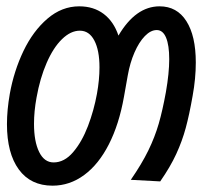

<svg xmlns="http://www.w3.org/2000/svg" viewBox="-20 -575 640 607"><path d="M2 -182.5Q2 -227 11 -278.5Q24 -350.5 54.2 -413.8Q84.5 -477 130 -516Q175.5 -555 230.5 -555Q276 -555 307.8 -531Q339.5 -507 354.5 -462.5Q409 -555 484.5 -555Q539.5 -555 569.2 -508.2Q599 -461.5 599 -377.5Q599 -327 589 -272Q578.5 -212 567.2 -170.5Q556 -129 537.2 -88.2Q518.5 -47.5 486.5 -1.5L393.5 -6.5Q428 -56.5 448.8 -99Q469.5 -141.5 481.8 -183.8Q494 -226 504.5 -284Q515 -344 515 -388Q515 -432 505 -456Q495 -480 475.5 -480Q456.5 -480 438 -461Q419.5 -442 405.2 -409.2Q391 -376.5 384 -337L372 -269.5Q356.5 -182 324.2 -118.8Q292 -55.5 246.2 -21.8Q200.5 12 146 12Q77 12 39.5 -39.2Q2 -90.5 2 -182.5ZM286.5 -278.5Q294.5 -323 294.5 -362Q294.5 -416 278.2 -447Q262 -478 232.5 -478Q203.5 -478 176 -451.2Q148.5 -424.5 127.5 -376.2Q106.5 -328 95.5 -266.5Q87.5 -223 87.5 -183.5Q87.5 -127.5 103.8 -94.5Q120 -61.5 149.5 -61.5Q183.5 -61.5 211.2 -94Q239 -126.5 258 -176.2Q277 -226 286.5 -278.5Z"/></svg>

Font: JuliaMono Italic
Style: Regular
Weight: 400
Italic angle: -9°
Monospace: yes
Designer: cormullion
Foundry: corm
Version: Version 0.049; ttfautohint (v1.8.4)